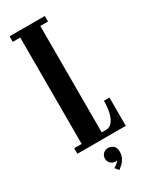

<svg xmlns="http://www.w3.org/2000/svg" viewBox="-224 -755 795 991"><g transform="rotate(-30 173.0 -259.5)"><path d="M26 0V-33H70.5V-667H26V-700H236V-667H190V-33H216Q237.5 -33 252 -50.2Q266.5 -67.5 274 -98Q281.5 -128.5 281.5 -168.5H314.5V0ZM172 181 154 159.5Q160.5 156.5 171.5 148Q182.5 139.5 185.5 131Q183 133.5 177 133.5Q160 133.5 148.2 121.8Q136.5 110 136.5 93Q136.5 76 148.5 64.5Q160.5 53 177 53Q195.5 53 208.2 64.5Q221 76 221 98.5Q221 121.5 212.2 137.8Q203.5 154 191.8 164.5Q180 175 172 181Z"/></g></svg>

Font: Imbue 24pt
Style: Bold
Weight: 700
Designer: Tyler Finck
Foundry: Etcetera Type Company
Version: Version 1.102